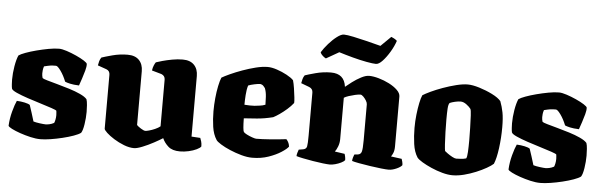

<svg xmlns="http://www.w3.org/2000/svg" viewBox="-47 -882 3297 1046"><g transform="rotate(5 1601.5 -359.0)"><path d="M199 0Q174 0 144 -7Q114 -14 86.5 -23.5Q59 -33 40.5 -42.5Q22 -52 20 -58Q22 -98 32.5 -137Q43 -176 53 -197Q76 -196 96.5 -191.5Q117 -187 125 -181Q131 -165 138.5 -140Q146 -115 153 -93Q165 -89 188 -86Q211 -83 220 -83Q228 -83 240.5 -85.5Q253 -88 266 -95Q269 -101 271.5 -113Q274 -125 274 -138Q274 -146 273 -153.5Q272 -161 272 -162Q269 -166 244 -174.5Q219 -183 183 -194Q147 -205 111 -217Q75 -229 49.5 -240.5Q24 -252 21 -261Q19 -269 18 -284.5Q17 -300 17 -310Q17 -345 23.5 -383.5Q30 -422 40 -444Q51 -452 77 -461.5Q103 -471 135.5 -479.5Q168 -488 200.5 -494Q233 -500 258 -500Q274 -500 300 -491.5Q326 -483 352.5 -471Q379 -459 397 -447.5Q415 -436 415 -430Q416 -416 410 -394Q404 -372 396.5 -349.5Q389 -327 383 -310Q353 -311 333.5 -315.5Q314 -320 306 -324Q293 -357 275.5 -381.5Q258 -406 249 -406Q230 -406 219 -404.5Q208 -403 184 -397Q180 -385 179 -375.5Q178 -366 178 -358Q178 -346 182 -333Q186 -329 208.5 -322.5Q231 -316 264 -307Q297 -298 331 -287.5Q365 -277 392 -264.5Q419 -252 430 -239Q434 -228 435.5 -207Q437 -186 437 -170Q437 -137 431.5 -102Q426 -67 417 -54Q405 -45 378.5 -35.5Q352 -26 319 -18Q286 -10 254 -5Q222 0 199 0Z M711 4Q685 4 655.5 -7.5Q626 -19 600.5 -35Q575 -51 559 -66Q543 -81 543 -88V-382Q543 -404 524 -411L476 -428Q478 -440 481 -451Q484 -462 491 -472Q508 -478 549 -489Q590 -500 633 -500Q674 -500 695.5 -477.5Q717 -455 717 -417V-123Q723 -116 739.5 -105.5Q756 -95 765 -95Q770 -95 785 -99Q800 -103 817 -110.5Q834 -118 845 -127V-382Q845 -403 825 -411L772 -426Q774 -442 779.5 -454.5Q785 -467 789 -472Q800 -476 823.5 -482.5Q847 -489 876.5 -494.5Q906 -500 934 -500Q975 -500 996.5 -477.5Q1018 -455 1018 -417V-86L1066 -83Q1069 -76 1072.5 -64.5Q1076 -53 1076 -37Q1071 -29 1052.5 -20Q1034 -11 1009.5 -5.5Q985 0 962 0Q920 0 898 -19.5Q876 -39 865 -64Q848 -53 817.5 -36.5Q787 -20 757 -8Q727 4 711 4Z M1357 0Q1330 0 1297.5 -9Q1265 -18 1234.5 -31Q1204 -44 1182.5 -57.5Q1161 -71 1156 -79Q1137 -108 1131 -149.5Q1125 -191 1125 -234Q1125 -269 1128.5 -305.5Q1132 -342 1138.5 -373Q1145 -404 1152 -420Q1167 -429 1196.5 -442.5Q1226 -456 1262 -469Q1298 -482 1334 -491Q1370 -500 1399 -500Q1421 -500 1449.5 -490.5Q1478 -481 1504 -467Q1530 -453 1542 -440Q1547 -423 1551 -397Q1555 -371 1557.5 -348Q1560 -325 1559 -317Q1545 -299 1525 -281.5Q1505 -264 1485.5 -250.5Q1466 -237 1452 -230Q1404 -218 1363 -215Q1322 -212 1293 -210Q1294 -144 1300 -136Q1303 -131 1317.5 -123.5Q1332 -116 1348 -110.5Q1364 -105 1370 -105Q1400 -105 1447 -108.5Q1494 -112 1534 -117Q1539 -112 1544.5 -102.5Q1550 -93 1552 -78Q1543 -65 1514.5 -46.5Q1486 -28 1445.5 -14Q1405 0 1357 0ZM1345 -283Q1360 -285 1374 -286.5Q1388 -288 1404 -294Q1404 -310 1402.5 -337Q1401 -364 1393 -384Q1383 -398 1376 -401Q1369 -404 1366 -404Q1355 -404 1334 -399.5Q1313 -395 1301 -390Q1294 -368 1292 -337Q1290 -306 1290 -284Q1307 -283 1320 -282.5Q1333 -282 1345 -283Z M1782 0Q1770 0 1744 -3Q1718 -6 1688.5 -11Q1659 -16 1634 -21Q1609 -26 1597 -30Q1597 -38 1600 -48Q1603 -58 1606 -66L1630 -70Q1647 -73 1650 -88Q1653 -103 1653 -147V-382Q1653 -403 1633 -411L1588 -428Q1590 -440 1593 -451Q1596 -462 1603 -472Q1620 -478 1661 -489Q1702 -500 1745 -500Q1818 -500 1827 -429Q1840 -440 1862.5 -457Q1885 -474 1910 -487Q1935 -500 1953 -500Q1976 -500 2006 -491.5Q2036 -483 2063.5 -469Q2091 -455 2109 -437.5Q2127 -420 2127 -402V-129Q2127 -107 2121 -93Q2115 -79 2110 -73L2169 -65Q2171 -60 2173.5 -50Q2176 -40 2176 -31Q2168 -20 2145 -10Q2122 0 2103 0Q2090 0 2062 -3Q2034 -6 2001 -11Q1968 -16 1940.5 -21Q1913 -26 1901 -30Q1901 -38 1904 -48.5Q1907 -59 1910 -66L1929 -68Q1945 -70 1949.5 -85.5Q1954 -101 1954 -147V-344Q1954 -353 1947 -364.5Q1940 -376 1931 -385Q1922 -394 1915 -394Q1904 -394 1886.5 -390Q1869 -386 1852 -380.5Q1835 -375 1826 -369V-143Q1826 -121 1818.5 -102Q1811 -83 1803 -73L1857 -65Q1858 -63 1860.5 -52.5Q1863 -42 1863 -31Q1858 -24 1843 -16.5Q1828 -9 1811 -4.5Q1794 0 1782 0ZM1984 -568Q1968 -568 1932.5 -574.5Q1897 -581 1856 -592Q1815 -603 1780 -614L1710 -574Q1703 -577 1693 -585.5Q1683 -594 1679 -605Q1693 -628 1715 -653Q1737 -678 1759.5 -695Q1782 -712 1797 -712Q1814 -712 1849.5 -704.5Q1885 -697 1926 -687Q1967 -677 2000 -668L2055 -722Q2061 -719 2069 -715.5Q2077 -712 2087 -703Q2077 -673 2058.5 -642Q2040 -611 2020 -589.5Q2000 -568 1984 -568Z M2452 0Q2427 0 2396 -8.5Q2365 -17 2335.5 -30Q2306 -43 2284.5 -56Q2263 -69 2255 -79Q2236 -108 2230 -151.5Q2224 -195 2224 -239Q2224 -276 2228 -311.5Q2232 -347 2238 -376Q2244 -405 2251 -420Q2265 -429 2293.5 -442.5Q2322 -456 2358 -469Q2394 -482 2430 -491Q2466 -500 2493 -500Q2519 -500 2556.5 -488.5Q2594 -477 2628 -460Q2662 -443 2677 -425Q2688 -396 2694 -365Q2700 -334 2700 -284Q2700 -226 2692.5 -169.5Q2685 -113 2672 -82Q2660 -71 2635.5 -57Q2611 -43 2579.5 -30Q2548 -17 2515 -8.5Q2482 0 2452 0ZM2465 -92Q2468 -92 2487 -93Q2506 -94 2519 -98Q2524 -106 2525.5 -134Q2527 -162 2527 -198Q2527 -228 2526 -265.5Q2525 -303 2523.5 -333Q2522 -363 2518 -369Q2511 -379 2494.5 -391.5Q2478 -404 2462 -404Q2449 -404 2431.5 -400Q2414 -396 2403 -391Q2396 -384 2394.5 -359.5Q2393 -335 2393 -301Q2393 -270 2394 -232Q2395 -194 2397 -164.5Q2399 -135 2401 -128Q2404 -125 2416.5 -116Q2429 -107 2443 -99.5Q2457 -92 2465 -92Z M2933 0Q2908 0 2878 -7Q2848 -14 2820.5 -23.5Q2793 -33 2774.5 -42.5Q2756 -52 2754 -58Q2756 -98 2766.5 -137Q2777 -176 2787 -197Q2810 -196 2830.5 -191.5Q2851 -187 2859 -181Q2865 -165 2872.5 -140Q2880 -115 2887 -93Q2899 -89 2922 -86Q2945 -83 2954 -83Q2962 -83 2974.5 -85.5Q2987 -88 3000 -95Q3003 -101 3005.5 -113Q3008 -125 3008 -138Q3008 -146 3007 -153.5Q3006 -161 3006 -162Q3003 -166 2978 -174.5Q2953 -183 2917 -194Q2881 -205 2845 -217Q2809 -229 2783.5 -240.5Q2758 -252 2755 -261Q2753 -269 2752 -284.5Q2751 -300 2751 -310Q2751 -345 2757.5 -383.5Q2764 -422 2774 -444Q2785 -452 2811 -461.5Q2837 -471 2869.5 -479.5Q2902 -488 2934.5 -494Q2967 -500 2992 -500Q3008 -500 3034 -491.5Q3060 -483 3086.5 -471Q3113 -459 3131 -447.5Q3149 -436 3149 -430Q3150 -416 3144 -394Q3138 -372 3130.5 -349.5Q3123 -327 3117 -310Q3087 -311 3067.5 -315.5Q3048 -320 3040 -324Q3027 -357 3009.5 -381.5Q2992 -406 2983 -406Q2964 -406 2953 -404.5Q2942 -403 2918 -397Q2914 -385 2913 -375.5Q2912 -366 2912 -358Q2912 -346 2916 -333Q2920 -329 2942.5 -322.5Q2965 -316 2998 -307Q3031 -298 3065 -287.5Q3099 -277 3126 -264.5Q3153 -252 3164 -239Q3168 -228 3169.5 -207Q3171 -186 3171 -170Q3171 -137 3165.5 -102Q3160 -67 3151 -54Q3139 -45 3112.5 -35.5Q3086 -26 3053 -18Q3020 -10 2988 -5Q2956 0 2933 0Z"/></g></svg>

Font: Texturina Black
Style: Regular
Weight: 900
Designer: Guillermo Torres Carreño
Foundry: Omnibus-Type
Version: Version 1.002; ttfautohint (v1.8.3)